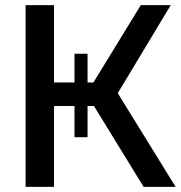

<svg xmlns="http://www.w3.org/2000/svg" viewBox="-20 -730 706 750"><path d="M80 0V-710H191V-408H271V-520H322V-408H345L530 -710H647L440 -366L666 0H541L347 -316H322V-194H271V-316H191V0Z"/></svg>

Font: Raleway SemiBold
Style: Regular
Weight: 600
Designer: Matt McInerney, Pablo Impallari, Rodrigo Fuenzalida
Foundry: Matt McInerney, Pablo Impallari, Rodrigo Fuenzalida
Version: Version 4.026